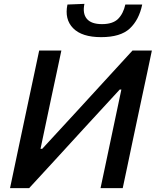

<svg xmlns="http://www.w3.org/2000/svg" viewBox="-20 -975 807 995"><path d="M32 0Q44.5 -58.5 55.8 -113Q67 -167.5 81.5 -235L132 -473Q146.5 -541.5 158.5 -597.2Q170.5 -653 183 -713H298Q285.5 -654.5 273.8 -598.8Q262 -543 247 -474L190 -204H199L380 -400.5Q449 -476 520 -553.2Q591 -630.5 666.5 -713H767Q754.5 -654 742.8 -597.8Q731 -541.5 716 -473L665.5 -235Q651.5 -167.5 640 -113.2Q628.5 -59 616 0H501Q513.5 -58.5 525 -113Q536.5 -167.5 550.5 -234L609 -511H600.5L415.5 -310Q332 -218.5 263.5 -144Q195 -69.5 131 0ZM504 -782.5Q404.5 -782.5 359 -828.8Q313.5 -875 329.5 -951.5L417.5 -955Q407 -905 430 -877.5Q453 -850 508.5 -850Q564.5 -850 591.8 -877Q619 -904 629.5 -951.5H717Q700.5 -872 652.5 -827.2Q604.5 -782.5 504 -782.5Z"/></svg>

Font: Commissioner Medium
Style: Italic
Weight: 500
Italic angle: -12°
Designer: Kostas Bartsokas
Foundry: Kostas Bartsokas
Version: Version 1.000; ttfautohint (v1.8.3)